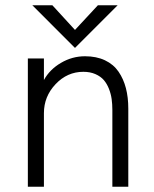

<svg xmlns="http://www.w3.org/2000/svg" viewBox="-20 -710 584 730"><path d="M265.1 -527.8 103 -689.9H179.2L265.1 -596.2L352.1 -689.9H427.2ZM85.9 0V-487.8H147V-405.8Q168.9 -445.8 211.7 -470.9Q254.4 -496.1 303.2 -496.1Q346.7 -496.1 379.2 -480.7Q411.6 -465.3 430.7 -437.5Q449.7 -409.7 458.7 -374.8Q467.8 -339.8 467.8 -296.9V0H407.2V-292Q407.2 -314 404.5 -333.3Q401.9 -352.5 394.3 -372.1Q386.7 -391.6 374.8 -405.5Q362.8 -419.4 342.8 -428.2Q322.8 -437 296.9 -437Q235.8 -437 191.4 -390.1Q147 -343.3 147 -279.8V0Z"/></svg>

Font: HK Grotesk Light
Style: Regular
Weight: 300
Designer: Alfredo Marco Pradil and Stefan Peev
Foundry: Hanken Design Co.
Version: Version 1.045;PS 001.045;hotconv 1.0.88;makeotf.lib2.5.64775